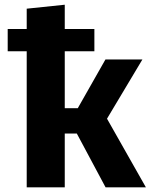

<svg xmlns="http://www.w3.org/2000/svg" viewBox="-20 -798 655 818"><path d="M435.9 -292.3 601.5 0H429.7L307.2 -229.2H255.9V0H93.8V-579.5H12.8V-674.4H93.8V-761L255.9 -777.9V-674.4H382.1V-579.5H255.9V-336.9H311.3L429.2 -544.6H586.7Z"/></svg>

Font: FiraCode Nerd Font
Style: Bold
Weight: 700
Designer: Carrois Corporate, Edenspiekermann AG, Nikita Prokopov
Foundry: Carrois Corporate, Edenspiekermann AG, Nikita Prokopov
Version: Version 6.002;Nerd Fonts 2.1.0